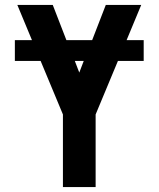

<svg xmlns="http://www.w3.org/2000/svg" viewBox="-20 -755 640 775"><path d="M234 0V-293L144 -509H40V-593H109L50 -735H193L248 -593H352L407 -735H550L491 -593H560V-509H456L366 -293V0ZM300 -462 318 -509H282Z"/></svg>

Font: Iosevka SS04 XBd Ex
Style: Regular
Weight: 800
Width: 7
Monospace: yes
Designer: Belleve Invis
Foundry: Belleve Invis
Version: Version 19.0.0; ttfautohint (v1.8.4)